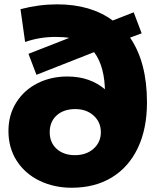

<svg xmlns="http://www.w3.org/2000/svg" viewBox="-20 -850 718 884"><path d="M656.7 -378.9Q656.7 -256.7 614.4 -168.3Q572.2 -80 494.4 -32.8Q416.7 14.4 310 14.4Q228.9 14.4 162.2 -17.8Q95.6 -50 57.2 -109.4Q18.9 -168.9 18.9 -246.7Q18.9 -321.1 55 -378.3Q91.1 -435.6 152.8 -466.7Q214.4 -497.8 290 -497.8Q395.6 -497.8 465.6 -436.7L463.3 -422.2Q463.3 -543.3 413.3 -610L147.8 -505.6L111.1 -602.2L298.9 -675.6Q272.2 -680 235.6 -680Q162.2 -680 95.6 -656.7L74.4 -807.8Q160 -830 243.3 -830Q397.8 -830 498.9 -755.6L595.6 -793.3L632.2 -696.7L578.9 -676.7Q656.7 -563.3 656.7 -378.9ZM444.4 -241.1Q444.4 -287.8 411.1 -317.8Q377.8 -347.8 326.7 -347.8Q273.3 -347.8 241.1 -318.9Q208.9 -290 208.9 -241.1Q208.9 -193.3 241.1 -164.4Q273.3 -135.6 324.4 -135.6Q377.8 -135.6 411.1 -165.6Q444.4 -195.6 444.4 -241.1Z"/></svg>

Font: Paperlogy 9 Black
Style: Regular
Weight: 900
Designer: redesigned by Lee Juim, glyphs from Gmarket Sans & Montserrat
Foundry: PT&
Version: Version 1.001